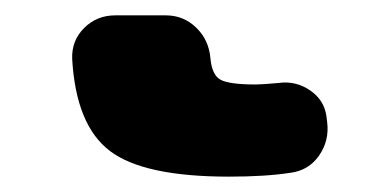

<svg xmlns="http://www.w3.org/2000/svg" viewBox="-20 40 479 250"><path d="M405 191 406 199Q409 223 395.5 242.5Q382 262 358 265Q326 270 278 270Q167 270 123 236.5Q79 203 74 117Q73 93 89.5 76.5Q106 60 130 60H196Q219 60 235.5 76Q252 92 254 116Q256 138 267.5 144Q279 150 313 150Q321 150 343 148Q365 145 383.5 157.5Q402 170 405 191Z"/></svg>

Font: Rounded Mplus 1c Black
Style: Regular
Weight: 900
Version: Version 1.059.20150529